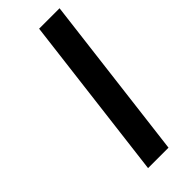

<svg xmlns="http://www.w3.org/2000/svg" viewBox="-216 -679 704 704"><g transform="rotate(-45 136.0 -327.0)"><path d="M190 -5 269 -649H163L84 -5Z"/></g></svg>

Font: Falling Sky
Style: LightObl
Weight: 400
Designer: Paul D. Hunt
Foundry: Adobe Systems Incorporated
Version: Version 1.02